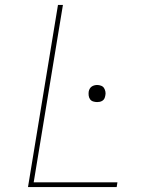

<svg xmlns="http://www.w3.org/2000/svg" viewBox="-20 -755 640 775"><path d="M93 0 214 -735H234L116 -19H454L451 0ZM372 -343Q364 -343 356 -345.5Q348 -348 343.5 -354.5Q339 -361 338 -369Q337 -377 338 -385Q339 -391 342 -396.5Q345 -402 350 -405.5Q355 -409 361 -410.5Q367 -412 372 -412Q380 -412 388 -409Q396 -406 400 -399.5Q404 -393 405.5 -385Q407 -377 405 -369Q404 -363 401.5 -357.5Q399 -352 393.5 -348.5Q388 -345 382.5 -344Q377 -343 372 -343Z"/></svg>

Font: Iosevka Aile Thin
Style: Italic
Weight: 100
Italic angle: -9°
Designer: Belleve Invis
Foundry: Belleve Invis
Version: Version 31.1.0; ttfautohint (v1.8.4)